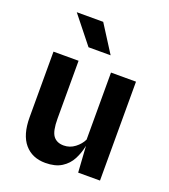

<svg xmlns="http://www.w3.org/2000/svg" viewBox="-143 -883 878 996"><g transform="rotate(20 296.0 -385.0)"><path d="M222 11Q149.5 11 107.5 -38.2Q65.5 -87.5 65.5 -184V-546H204V-226.5Q204 -158 223.2 -132.2Q242.5 -106.5 281 -106.5Q315 -106.5 342.5 -127.5Q370 -148.5 383 -176V-546H521V0H400.5L391 -144.5Q383 -103.5 364.5 -68Q346 -32.5 311.5 -10.8Q277 11 222 11ZM228.5 -629.5 109 -779.5H255L350.5 -629.5Z"/></g></svg>

Font: Spline Sans SemiBold
Style: Regular
Weight: 600
Designer: Eben Sorkin, Mirko Velimirovic
Foundry: Sorkin Type
Version: Version 1.000; ttfautohint (v1.8.3)